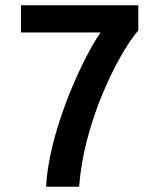

<svg xmlns="http://www.w3.org/2000/svg" viewBox="-20 -713 600 733"><path d="M156 0Q159 -59 173 -124Q187 -189 208.5 -254.5Q230 -320 256 -381.5Q282 -443 309.5 -496.5Q337 -550 364 -589H60V-693H508V-597Q477 -561 441 -498Q405 -435 371 -353.5Q337 -272 313 -181.5Q289 -91 282 0Z"/></svg>

Font: Ubuntu Sans Mono SemiBold
Style: Regular
Weight: 600
Monospace: yes
Designer: Dalton Maag Ltd
Foundry: Dalton Maag Ltd
Version: Version 1.006